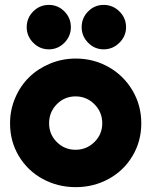

<svg xmlns="http://www.w3.org/2000/svg" viewBox="-20 -750 617 783"><path d="M21 -247.1Q21 -301.8 42 -350.8Q63 -399.9 98.9 -435.1Q134.8 -470.2 184.3 -490.7Q233.9 -511.2 289.1 -511.2Q361.8 -511.2 423.1 -476.6Q484.4 -441.9 520.3 -381.1Q556.2 -320.3 556.2 -247.1Q556.2 -173.8 520.3 -113.8Q484.4 -53.7 423.1 -20.3Q361.8 13.2 289.1 13.2Q215.3 13.2 154.1 -20.3Q92.8 -53.7 56.9 -113.5Q21 -173.3 21 -247.1ZM88.9 -639.2Q88.9 -676.8 115.5 -703.4Q142.1 -730 179.2 -730Q216.3 -730 242.7 -703.4Q269 -676.8 269 -639.2Q269 -602.5 242.7 -575.7Q216.3 -548.8 179.2 -548.8Q142.1 -548.8 115.5 -575.7Q88.9 -602.5 88.9 -639.2ZM180.2 -247.1Q180.2 -202.1 211.7 -170.7Q243.2 -139.2 288.1 -139.2Q333 -139.2 365 -170.7Q397 -202.1 397 -247.1Q397 -293 365 -325Q333 -356.9 288.1 -356.9Q243.2 -356.9 211.7 -325Q180.2 -293 180.2 -247.1ZM313 -639.2Q313 -676.8 339.4 -703.4Q365.7 -730 402.8 -730Q440.4 -730 467.3 -703.1Q494.1 -676.3 494.1 -639.2Q494.1 -602.5 467 -575.7Q439.9 -548.8 402.8 -548.8Q365.7 -548.8 339.4 -575.7Q313 -602.5 313 -639.2Z"/></svg>

Font: Human Sans Black
Style: Regular
Weight: 800
Designer: Tim Radville
Foundry: Continuum
Version: Version 1.000;FEAKit 1.0